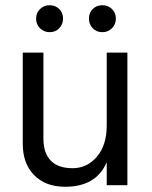

<svg xmlns="http://www.w3.org/2000/svg" viewBox="-20 -708 580 734"><path d="M206.5 -673.5Q221 -659 221 -637Q221 -615 206.5 -600Q192 -585 170 -585Q148 -585 133 -600Q118 -615 118 -637Q118 -659 133 -673.5Q148 -688 170 -688Q192 -688 206.5 -673.5ZM408 -673.5Q423 -659 423 -637Q423 -615 408 -600Q393 -585 371 -585Q349 -585 334.5 -600Q320 -615 320 -637Q320 -659 334.5 -673.5Q349 -688 371 -688Q393 -688 408 -673.5ZM467 0H388V-88Q348 6 229 6Q154 6 110.5 -38.5Q67 -83 67 -158V-507H146V-178Q146 -123 174 -94Q202 -65 257.5 -65Q313 -65 350.5 -109Q388 -153 388 -228V-507H467Z"/></svg>

Font: Hind Colombo
Style: Regular
Weight: 400
Designer: Jyotish Sonowal, Aditi Pimprikar
Foundry: Indian Type Foundry
Version: Version 1.000;PS 1.0;hotconv 1.0.86;makeotf.lib2.5.63406; tt